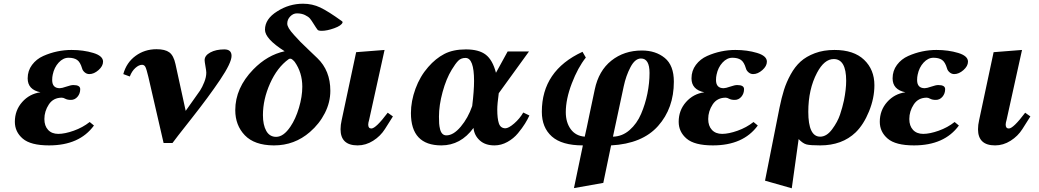

<svg xmlns="http://www.w3.org/2000/svg" viewBox="-20 -771 5593 1034"><path d="M264 -369Q261 -356 261 -340Q261 -296 302 -296Q313 -296 337.5 -304.5Q362 -313 375 -313Q412 -313 412 -291Q412 -267 397.5 -250Q383 -233 362 -233Q343 -233 332 -239Q321 -245 313 -245Q267 -245 243 -208.5Q219 -172 219 -130Q219 -93 239 -71.5Q259 -50 294 -50Q329 -50 377 -67Q425 -84 463 -114L486 -95Q408 12 244 12Q145 12 102.5 -24.5Q60 -61 60 -115Q60 -177 99.5 -221.5Q139 -266 198 -274Q129 -288 129 -349Q129 -390 152.5 -421.5Q176 -453 213 -469.5Q250 -486 288.5 -494Q327 -502 365 -502Q429 -502 482 -486Q535 -470 535 -439Q535 -415 510.5 -393.5Q486 -372 461 -372Q447 -372 436 -381.5Q425 -391 422 -403Q412 -437 395 -448.5Q378 -460 349 -460Q320 -460 296 -434Q272 -408 264 -369Z M745 -422Q728 -422 709 -405Q690 -388 679 -359L644 -372Q661 -434 710 -470Q759 -506 823 -506Q869 -506 892 -489Q915 -472 925 -426L980 -174Q992 -192 1019 -229Q1046 -266 1057.5 -283.5Q1069 -301 1080 -328.5Q1091 -356 1091 -380Q1091 -389 1086.5 -414Q1082 -439 1082 -447Q1082 -472 1112.5 -488.5Q1143 -505 1188 -505Q1227 -505 1227 -470Q1227 -433 1165.5 -341.5Q1104 -250 1012 -133.5Q920 -17 909 -1H861L779 -357Q769 -399 763 -410.5Q757 -422 745 -422Z M1513 -495Q1407 -562 1407 -611Q1407 -669 1473 -710Q1537 -751 1612 -751Q1662 -751 1705 -730.5Q1748 -710 1820 -658Q1825 -656 1825 -650Q1819 -633 1780 -619Q1741 -605 1713 -605Q1694 -605 1690 -611Q1683 -620 1670 -641Q1657 -662 1649 -671.5Q1641 -681 1622.5 -690Q1604 -699 1579 -699Q1559 -699 1543 -682.5Q1527 -666 1527 -644Q1527 -633 1535.5 -618.5Q1544 -604 1564.5 -581.5Q1585 -559 1598 -545.5Q1611 -532 1645 -500Q1679 -468 1689 -458Q1759 -391 1759 -282Q1759 -220 1729.5 -162Q1700 -104 1649 -60Q1566 12 1456 12H1453Q1350 11 1298.5 -42.5Q1247 -96 1247 -178Q1247 -297 1344 -397Q1420 -475 1513 -495ZM1467 -34Q1507 -34 1544 -89Q1572 -130 1590 -190.5Q1608 -251 1608 -304Q1608 -380 1567 -438Q1566 -439 1562 -443.5Q1558 -448 1553 -451.5Q1548 -455 1543 -455Q1538 -455 1534 -452Q1473 -408 1434.5 -322Q1396 -236 1396 -151Q1396 -98 1414 -66Q1432 -34 1467 -34Z M1968 -126Q1963 -109 1963 -100Q1963 -79 1980 -79Q2004 -79 2068 -164L2096 -144L2053 -76Q2029 -38 1989.5 -13Q1950 12 1906 12Q1814 12 1814 -75Q1814 -98 1820 -124L1898 -490L2051 -502Z M2701 -80Q2719 -80 2749 -106Q2779 -132 2798 -165L2831 -149Q2822 -129 2807.5 -105.5Q2793 -82 2769.5 -53.5Q2746 -25 2712.5 -6.5Q2679 12 2643 12Q2593 12 2563.5 -15Q2534 -42 2530 -82Q2461 12 2357 12Q2193 12 2193 -162Q2193 -226 2217.5 -293Q2242 -360 2286 -410Q2326 -456 2373 -480.5Q2420 -505 2489 -505Q2559 -505 2596 -476.5Q2633 -448 2651 -379L2714 -494H2829L2666 -269Q2658 -211 2658 -181Q2658 -133 2666.5 -107Q2675 -81 2701 -80ZM2523 -200Q2533 -282 2533 -335Q2533 -459 2487 -459Q2463 -459 2448 -444Q2433 -429 2413 -396Q2383 -347 2363.5 -275.5Q2344 -204 2344 -143Q2344 -121 2345 -106Q2346 -91 2350 -75Q2354 -59 2362.5 -50.5Q2371 -42 2384 -42Q2422 -42 2461.5 -89Q2501 -136 2523 -200Z M3135 -461Q3092 -407 3059.5 -322Q3027 -237 3027 -167Q3027 -112 3053.5 -75.5Q3080 -39 3129 -35Q3138 -73 3156 -161.5Q3174 -250 3183 -289Q3204 -390 3272.5 -444.5Q3341 -499 3437 -499Q3511 -499 3560 -459Q3609 -419 3609 -331Q3609 -188 3524 -92.5Q3439 3 3271 12L3229 214L3071 242L3119 12Q3006 12 2952 -36Q2898 -84 2898 -169Q2898 -391 3117 -492ZM3281 -35Q3331 -36 3370.5 -70.5Q3410 -105 3432.5 -157.5Q3455 -210 3466.5 -267Q3478 -324 3478 -378Q3478 -456 3432 -456Q3400 -456 3375.5 -409.5Q3351 -363 3339 -306Z M3839 -369Q3836 -356 3836 -340Q3836 -296 3877 -296Q3888 -296 3912.5 -304.5Q3937 -313 3950 -313Q3987 -313 3987 -291Q3987 -267 3972.5 -250Q3958 -233 3937 -233Q3918 -233 3907 -239Q3896 -245 3888 -245Q3842 -245 3818 -208.5Q3794 -172 3794 -130Q3794 -93 3814 -71.5Q3834 -50 3869 -50Q3904 -50 3952 -67Q4000 -84 4038 -114L4061 -95Q3983 12 3819 12Q3720 12 3677.5 -24.5Q3635 -61 3635 -115Q3635 -177 3674.5 -221.5Q3714 -266 3773 -274Q3704 -288 3704 -349Q3704 -390 3727.5 -421.5Q3751 -453 3788 -469.5Q3825 -486 3863.5 -494Q3902 -502 3940 -502Q4004 -502 4057 -486Q4110 -470 4110 -439Q4110 -415 4085.5 -393.5Q4061 -372 4036 -372Q4022 -372 4011 -381.5Q4000 -391 3997 -403Q3987 -437 3970 -448.5Q3953 -460 3924 -460Q3895 -460 3871 -434Q3847 -408 3839 -369Z M4281 -22 4244 243 4100 202 4178 -191Q4189 -245 4202 -286.5Q4215 -328 4238 -370Q4261 -412 4291.5 -439.5Q4322 -467 4368.5 -484.5Q4415 -502 4474 -502Q4578 -502 4633.5 -449Q4689 -396 4689 -312Q4689 -242 4660 -171Q4631 -100 4588 -58Q4515 12 4397 12Q4344 12 4324 7Q4304 2 4281 -22ZM4525 -230Q4537 -290 4537 -336Q4537 -453 4470 -453Q4419 -453 4380 -379Q4333 -290 4333 -169Q4333 -35 4397 -35Q4432 -35 4461.5 -75Q4491 -115 4504 -154Q4517 -193 4525 -230Z M4922 -369Q4919 -356 4919 -340Q4919 -296 4960 -296Q4971 -296 4995.5 -304.5Q5020 -313 5033 -313Q5070 -313 5070 -291Q5070 -267 5055.5 -250Q5041 -233 5020 -233Q5001 -233 4990 -239Q4979 -245 4971 -245Q4925 -245 4901 -208.5Q4877 -172 4877 -130Q4877 -93 4897 -71.5Q4917 -50 4952 -50Q4987 -50 5035 -67Q5083 -84 5121 -114L5144 -95Q5066 12 4902 12Q4803 12 4760.5 -24.5Q4718 -61 4718 -115Q4718 -177 4757.5 -221.5Q4797 -266 4856 -274Q4787 -288 4787 -349Q4787 -390 4810.5 -421.5Q4834 -453 4871 -469.5Q4908 -486 4946.5 -494Q4985 -502 5023 -502Q5087 -502 5140 -486Q5193 -470 5193 -439Q5193 -415 5168.5 -393.5Q5144 -372 5119 -372Q5105 -372 5094 -381.5Q5083 -391 5080 -403Q5070 -437 5053 -448.5Q5036 -460 5007 -460Q4978 -460 4954 -434Q4930 -408 4922 -369Z M5401 -126Q5396 -109 5396 -100Q5396 -79 5413 -79Q5437 -79 5501 -164L5529 -144L5486 -76Q5462 -38 5422.5 -13Q5383 12 5339 12Q5247 12 5247 -75Q5247 -98 5253 -124L5331 -490L5484 -502Z"/></svg>

Font: Lingua Franca
Style: Bold Italic
Weight: 700
Italic angle: -13°
Version: Version 1.19